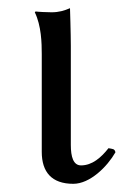

<svg xmlns="http://www.w3.org/2000/svg" viewBox="-20 -439 321 469"><path d="M82 -307V-68C82 -19 106 10 159 10C200 10 242 -32 262 -67C260 -76 255 -75 245 -77C227 -54 205 -35 178 -35C159 -35 153 -56 153 -85V-327C153 -358 151 -419 151 -419C137 -413 124 -409 106 -409C95 -409 73 -410 67 -411L65 -409C81 -376 82 -334 82 -307Z"/></svg>

Font: Libertinus Serif Display
Style: Regular
Weight: 400
Designer: Philipp H. Poll
Foundry: Khaled Hosny
Version: Version 6.1